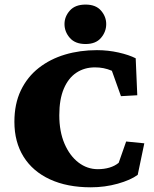

<svg xmlns="http://www.w3.org/2000/svg" viewBox="-20 -798 663 827"><path d="M371.1 8.8Q269.5 8.8 195.3 -25.4Q121.1 -59.6 81.5 -123Q42 -186.5 42 -273.4Q42 -350.6 69.8 -408.7Q97.7 -466.8 147 -505.4Q196.3 -543.9 260.3 -563Q324.2 -582 397.5 -582Q445.3 -582 490.7 -571.8Q536.1 -561.5 564.5 -546.9L571.3 -387.7L501 -383.8L461.9 -493.2Q443.4 -501 425.8 -504.4Q408.2 -507.8 388.7 -507.8Q343.8 -507.8 309.1 -484.9Q274.4 -461.9 254.9 -416Q235.4 -370.1 235.4 -301.8Q235.4 -231.4 257.8 -179.2Q280.3 -127 317.9 -98.1Q355.5 -69.3 401.4 -69.3Q428.7 -69.3 451.7 -76.2Q474.6 -83 491.2 -96.7L523.4 -188.5L601.6 -180.7L573.2 -44.9Q543 -22.5 487.3 -6.8Q431.6 8.8 371.1 8.8ZM348.6 -608.4Q303.7 -608.4 280.8 -634.8Q257.8 -661.1 257.8 -694.3Q257.8 -726.6 280.8 -752.4Q303.7 -778.3 348.6 -778.3Q392.6 -778.3 415 -752.4Q437.5 -726.6 437.5 -694.3Q437.5 -661.1 415 -634.8Q392.6 -608.4 348.6 -608.4Z"/></svg>

Font: Crimson Pro Black
Style: Regular
Weight: 900
Designer: Jacques Le Bailly
Foundry: Baron von Fonthausen
Version: Version 1.003